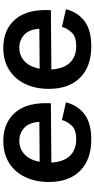

<svg xmlns="http://www.w3.org/2000/svg" viewBox="284 -860 589 1198"><g transform="rotate(-90 579.0 -261.5)"><path d="M308 13Q181 13 111.5 -57Q42 -127 42 -252Q42 -335 72.5 -399Q103 -463 160.5 -499.5Q218 -536 298 -536Q412 -536 476.5 -460.5Q541 -385 533 -239L163 -236Q168 -158 206 -119.5Q244 -81 308 -81Q367 -81 393 -108.5Q419 -136 429 -170L539 -145Q521 -72 465 -29.5Q409 13 308 13ZM299 -436Q249 -436 214 -403Q179 -370 168 -309L417 -311Q413 -375 379.5 -405.5Q346 -436 299 -436Z M889 13Q762 13 692.5 -57Q623 -127 623 -252Q623 -335 653.5 -399Q684 -463 741.5 -499.5Q799 -536 879 -536Q993 -536 1057.5 -460.5Q1122 -385 1114 -239L744 -236Q749 -158 787 -119.5Q825 -81 889 -81Q948 -81 974 -108.5Q1000 -136 1010 -170L1120 -145Q1102 -72 1046 -29.5Q990 13 889 13ZM880 -436Q830 -436 795 -403Q760 -370 749 -309L998 -311Q994 -375 960.5 -405.5Q927 -436 880 -436Z"/></g></svg>

Font: Bricolage Grotesque 12pt SemiBold
Style: Regular
Weight: 600
Designer: Mathieu Triay
Foundry: Atelier Triay
Version: Version 1.001; ttfautohint (v1.8.4.7-5d5b);gftools[0.9.33.de